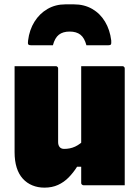

<svg xmlns="http://www.w3.org/2000/svg" viewBox="-20 -851 640 882"><path d="M236 -547Q240 -547 242 -545.5Q244 -544 245.5 -542Q247 -540 247 -536Q247 -494 247 -450.5Q247 -407 247 -364.5Q247 -322 247 -280Q247 -238 247 -198Q247 -184 254 -175.5Q261 -167 275 -167Q288 -167 300.5 -169.5Q313 -172 325 -177.5Q337 -183 349.5 -192.5Q362 -202 375 -215V-85H334Q317 -58 295.5 -36Q274 -14 246.5 -1.5Q219 11 184 11Q154 11 128.5 0.5Q103 -10 84.5 -30.5Q66 -51 56.5 -81.5Q47 -112 47 -152Q47 -188 47 -227Q47 -266 47 -306Q47 -346 47 -387Q47 -427 47 -467.5Q47 -508 47 -547Q94 -547 141.5 -547Q189 -547 236 -547ZM542 -547Q546 -547 548 -545.5Q550 -544 551.5 -542Q553 -540 553 -536Q553 -463 553 -390.5Q553 -318 553 -244.5Q553 -171 553 -98Q553 -80 553 -63Q553 -46 553 -30Q553 -14 553 0Q526 0 490.5 0Q455 0 421.5 0Q388 0 364 0Q361 0 358.5 -1.5Q356 -3 354.5 -5Q353 -7 353 -11Q353 -100 353 -189.5Q353 -279 353 -368.5Q353 -458 353 -547Q379 -547 413.5 -547Q448 -547 482.5 -547Q517 -547 542 -547ZM300 -706Q269 -706 250.5 -691.5Q232 -677 223 -643Q198 -643 173 -643Q148 -643 123 -643Q113 -643 110 -647Q107 -651 109 -665Q115 -714 138.5 -751.5Q162 -789 198.5 -810Q235 -831 280 -831H320Q367 -831 403.5 -810Q440 -789 462.5 -751.5Q485 -714 491 -665Q492 -651 489.5 -647Q487 -643 477 -643Q452 -643 427 -643Q402 -643 377 -643Q368 -677 349.5 -691.5Q331 -706 300 -706Z"/></svg>

Font: Recursive Monospace Black
Style: Regular
Weight: 900
Version: Version 1.047